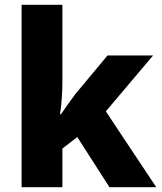

<svg xmlns="http://www.w3.org/2000/svg" viewBox="-20 -780 673 800"><path d="M240 -440Q240 -410 237.5 -372Q235 -334 230 -304H234Q245 -320 263 -345.5Q281 -371 294 -388L428 -549H618L421 -316L631 0H436L302 -209L240 -161V0H70V-760H240Z"/></svg>

Font: Noto Sans Thai Looped ExtraBold
Style: Regular
Weight: 800
Designer: Sasikarn Vongin, Ben Mitchell
Foundry: The Fontpad Ltd
Version: Version 1.001; ttfautohint (v1.8.4.7-5d5b)